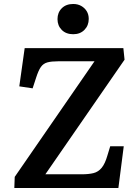

<svg xmlns="http://www.w3.org/2000/svg" viewBox="-20 -945 679 965"><path d="M606 -645 208 -69H390Q426 -69 450 -75Q474 -81 491 -101.5Q508 -122 520 -164L534 -210H602L575 0H52L54 -56L455 -637H273Q239 -637 218.5 -631.5Q198 -626 185.5 -608.5Q173 -591 161 -553L144 -501L77 -511L104 -703H600ZM269 -849Q269 -882 290.5 -903.5Q312 -925 348 -925Q371 -925 388.5 -915Q406 -905 416 -888.5Q426 -872 426 -850Q426 -817 404.5 -795Q383 -773 348 -773Q312 -773 290.5 -794.5Q269 -816 269 -849Z"/></svg>

Font: Literata 18pt SemiBold
Style: Italic
Weight: 600
Italic angle: -2°
Designer: Latin by Veronika Burian and Jose Scaglione. Greek by Irene Vlachou. Cyrillic by Vera Evstafieva
Foundry: TypeTogether
Version: Version 3.103;gftools[0.9.29]